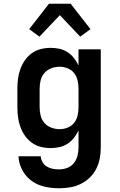

<svg xmlns="http://www.w3.org/2000/svg" viewBox="-20 -784 640 1027"><path d="M296 223Q271 223 245 219.5Q219 216 195 207.5Q171 199 149.5 183.5Q128 168 113 147.5Q98 127 89 102.5Q80 78 79 52H198Q199 69 208 84Q217 99 231.5 107.5Q246 116 262.5 119Q279 122 296 122Q319 122 340 114Q361 106 375 88.5Q389 71 394.5 49Q400 27 400 5V-86Q390 -65 375.5 -46.5Q361 -28 341 -15Q321 -2 298 3Q275 8 251 8Q224 8 198 1.5Q172 -5 150.5 -20.5Q129 -36 113.5 -58Q98 -80 89 -105Q80 -130 76.5 -156.5Q73 -183 73 -210V-310Q73 -337 76.5 -363.5Q80 -390 89 -415Q98 -440 113.5 -462Q129 -484 150.5 -499.5Q172 -515 198 -521.5Q224 -528 251 -528Q275 -528 298 -523Q321 -518 341 -505Q361 -492 375.5 -473.5Q390 -455 400 -434V-520H519V5Q519 35 513.5 64Q508 93 494.5 119.5Q481 146 459.5 166.5Q438 187 411.5 200Q385 213 355.5 218Q326 223 296 223ZM299 -93Q321 -93 342 -101.5Q363 -110 376.5 -127Q390 -144 395 -166Q400 -188 400 -210V-310Q400 -332 395 -354Q390 -376 376.5 -393Q363 -410 342 -418.5Q321 -427 299 -427Q277 -427 255 -419Q233 -411 218 -394Q203 -377 197.5 -355Q192 -333 192 -310V-210Q192 -187 197.5 -165Q203 -143 218 -126Q233 -109 255 -101Q277 -93 299 -93ZM191 -588 136 -628 242 -764H358L464 -628L409 -588L300 -703Z"/></svg>

Font: Iosevka Fixed Extended
Style: Bold
Weight: 700
Width: 7
Monospace: yes
Designer: Belleve Invis
Foundry: Belleve Invis
Version: Version 24.1.1; ttfautohint (v1.8.4)